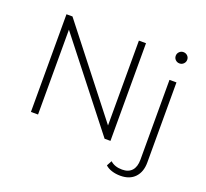

<svg xmlns="http://www.w3.org/2000/svg" viewBox="-152 -913 1384 1293"><g transform="rotate(20 540.5 -266.0)"><path d="M122 -700H165L641 -92V-700H692V0H650L173 -608V0H122ZM726 163 746 126Q778 155 831 155Q877 155 901 128Q925 101 925 50V-522H975V52Q975 119 938 158.5Q901 198 834 198Q801 198 772.5 189Q744 180 726 163ZM909 -689Q909 -706 921 -718Q933 -730 950 -730Q967 -730 979 -718.5Q991 -707 991 -690Q991 -673 979 -661Q967 -649 950 -649Q933 -649 921 -660.5Q909 -672 909 -689Z"/></g></svg>

Font: Goldbeck Next Light
Style: Regular
Weight: 300
Designer: Julieta Ulanovsky
Foundry: Julieta Ulanovsky
Version: Version 7.200